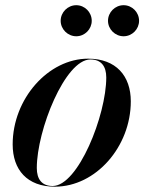

<svg xmlns="http://www.w3.org/2000/svg" viewBox="-20 -690 542 720"><path d="M385 -612C385 -580.5 411.5 -554 443.5 -554C475.5 -554 501.5 -580.5 501.5 -612C501.5 -644 475.5 -670.5 443.5 -670.5C411.5 -670.5 385 -644 385 -612ZM207.5 -612C207.5 -580.5 234 -554 266 -554C298 -554 324 -580.5 324 -612C324 -644 298 -670.5 266 -670.5C234 -670.5 207.5 -644 207.5 -612ZM186 10C339.5 10 470.5 -140 470.5 -310C470.5 -405 415.5 -470 310.5 -470C161 -470 27.5 -319.5 27.5 -148.5C27.5 -53.5 81.5 10 186 10ZM177.5 7.5C136.5 7.5 118 -18.5 118 -60C118 -201.5 224 -467 319 -467C360 -467 378.5 -441 378.5 -399.5C378.5 -258 273 7.5 177.5 7.5Z"/></svg>

Font: Bodoni* 72pt Medium
Style: Italic
Weight: 500
Italic angle: -13°
Version: Version 2.3